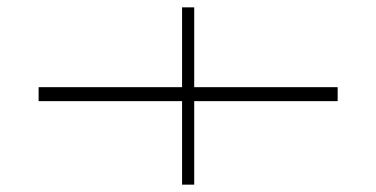

<svg xmlns="http://www.w3.org/2000/svg" viewBox="-20 -512 1023 522"><path d="M85 -275V-237H475V-10H508V-237H898V-275H508V-492H475V-275Z"/></svg>

Font: Sprat Extended
Style: Bold
Weight: 700
Width: 9
Designer: Ethan Nakache
Foundry: Collletttivo
Version: Version 2.000;Glyphs 3.2 (3217)